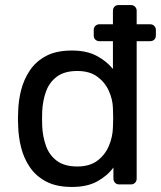

<svg xmlns="http://www.w3.org/2000/svg" viewBox="-20 -730 637 760"><path d="M265 10Q203 10 162.5 -11.5Q122 -33 98 -68.5Q74 -104 63.5 -146.5Q53 -189 52 -230Q51 -246 51 -260Q51 -274 52 -290Q53 -331 63.5 -373Q74 -415 98 -451Q122 -487 162.5 -508.5Q203 -530 265 -530Q323 -530 362.5 -509Q402 -488 427 -457V-567H374Q364 -567 357.5 -573Q351 -579 351 -590V-611Q351 -621 357.5 -627.5Q364 -634 374 -634H427V-687Q427 -697 433 -703.5Q439 -710 450 -710H498Q508 -710 514.5 -703.5Q521 -697 521 -687V-634H574Q584 -634 590.5 -627.5Q597 -621 597 -611V-590Q597 -579 590.5 -573Q584 -567 574 -567H521V-23Q521 -13 514.5 -6.5Q508 0 498 0H452Q442 0 435.5 -6.5Q429 -13 429 -23V-67Q405 -34 365 -12Q325 10 265 10ZM286 -71Q335 -71 365.5 -94Q396 -117 411 -152.5Q426 -188 427 -225Q428 -241 428 -263.5Q428 -286 427 -302Q426 -337 410.5 -371Q395 -405 364.5 -427Q334 -449 286 -449Q235 -449 205 -426.5Q175 -404 162 -367.5Q149 -331 147 -289Q146 -260 147 -231Q149 -189 162 -152.5Q175 -116 205 -93.5Q235 -71 286 -71Z"/></svg>

Font: RubikRegular
Style: Regular
Weight: 400
Designer: Hubert and Fischer
Foundry: Hubert and Fischer
Version: Version 2.300;gftools[0.9.30]